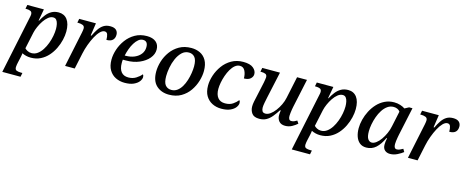

<svg xmlns="http://www.w3.org/2000/svg" viewBox="-55 -1201 5055 2095"><g transform="rotate(15 2473.0 -153.0)"><path d="M120 -395Q129 -434 129 -446Q129 -474 110.5 -482.5Q92 -491 64 -491H53L62 -536H249L225 -403H230Q251 -443 276.5 -475.5Q302 -508 336 -527Q370 -546 415 -546Q478 -546 513 -499.5Q548 -453 548 -365Q548 -321 536 -270Q524 -219 500 -169.5Q476 -120 440 -79.5Q404 -39 355.5 -14.5Q307 10 246 10Q217 10 191.5 3.5Q166 -3 147 -13Q146 -5 144 9Q142 23 139 35L125 98Q123 105 120 123Q117 141 117 151Q117 180 136 187.5Q155 195 184 195H202L193 240H-13ZM241 -40Q278 -40 308 -62Q338 -84 361 -119.5Q384 -155 400 -198Q416 -241 424 -284.5Q432 -328 432 -364Q432 -392 426.5 -418.5Q421 -445 408 -461.5Q395 -478 371 -478Q343 -478 316 -456.5Q289 -435 266.5 -401.5Q244 -368 227.5 -330.5Q211 -293 204 -261L164 -74Q173 -63 194 -51.5Q215 -40 241 -40Z M716 -401Q719 -415 720.5 -428Q722 -441 722 -447Q722 -474 699.5 -482.5Q677 -491 650 -491H639L648 -536H837L816 -394H825Q845 -437 868 -471.5Q891 -506 922 -526Q953 -546 998 -546Q1043 -546 1064.5 -526Q1086 -506 1086 -473Q1086 -434 1063.5 -412.5Q1041 -391 994 -391Q994 -430 985.5 -453Q977 -476 952 -476Q927 -476 901 -449.5Q875 -423 851.5 -379Q828 -335 809 -283Q790 -231 779 -179L741 0H632Z M1306 10Q1250 10 1204 -12.5Q1158 -35 1130.5 -81Q1103 -127 1103 -197Q1103 -253 1123 -313.5Q1143 -374 1182 -427Q1221 -480 1279 -513Q1337 -546 1413 -546Q1478 -546 1514.5 -515.5Q1551 -485 1551 -430Q1551 -377 1513 -331.5Q1475 -286 1409 -257.5Q1343 -229 1258 -229H1223Q1221 -219 1221 -208.5Q1221 -198 1221 -189Q1221 -126 1248.5 -91.5Q1276 -57 1330 -57Q1379 -57 1416.5 -80.5Q1454 -104 1475 -131Q1486 -123 1486 -102Q1486 -79 1467 -53Q1448 -27 1408 -8.5Q1368 10 1306 10ZM1241 -278Q1297 -278 1341 -297Q1385 -316 1410.5 -349.5Q1436 -383 1436 -428Q1436 -495 1381 -495Q1353 -495 1329.5 -475.5Q1306 -456 1286.5 -424.5Q1267 -393 1253 -354.5Q1239 -316 1231 -278Z M1806 10Q1719 10 1663.5 -41.5Q1608 -93 1608 -198Q1608 -254 1626.5 -314.5Q1645 -375 1683 -427.5Q1721 -480 1778.5 -513Q1836 -546 1915 -546Q1968 -546 2012.5 -525Q2057 -504 2083.5 -458Q2110 -412 2110 -338Q2110 -285 2092 -224.5Q2074 -164 2037 -110.5Q2000 -57 1942.5 -23.5Q1885 10 1806 10ZM1819 -47Q1856 -47 1884.5 -68Q1913 -89 1933.5 -123.5Q1954 -158 1967 -199.5Q1980 -241 1986.5 -283Q1993 -325 1993 -359Q1993 -430 1968 -460.5Q1943 -491 1901 -491Q1855 -491 1822 -459Q1789 -427 1767.5 -378.5Q1746 -330 1736 -276Q1726 -222 1726 -178Q1726 -106 1751 -76.5Q1776 -47 1819 -47Z M2397 10Q2341 10 2295 -13Q2249 -36 2221.5 -81.5Q2194 -127 2194 -197Q2194 -253 2214 -313.5Q2234 -374 2272.5 -427Q2311 -480 2368.5 -513Q2426 -546 2501 -546Q2578 -546 2614 -516Q2650 -486 2650 -447Q2650 -418 2625.5 -395.5Q2601 -373 2552 -373Q2552 -423 2533.5 -459Q2515 -495 2476 -495Q2446 -495 2420.5 -474Q2395 -453 2375 -418.5Q2355 -384 2341 -343.5Q2327 -303 2319.5 -263Q2312 -223 2312 -191Q2312 -127 2340 -92Q2368 -57 2422 -57Q2475 -57 2509.5 -80.5Q2544 -104 2565 -131Q2576 -123 2576 -101Q2576 -78 2557 -52Q2538 -26 2498.5 -8Q2459 10 2397 10Z M3119 10Q3072 10 3049 -18Q3026 -46 3026 -85Q3026 -107 3031 -140H3023Q2995 -96 2967.5 -62.5Q2940 -29 2906.5 -10Q2873 9 2827 9Q2766 9 2742 -24.5Q2718 -58 2718 -102Q2718 -127 2724 -157Q2730 -187 2736 -212L2774 -387Q2777 -403 2780 -422.5Q2783 -442 2783 -447Q2783 -475 2764.5 -483Q2746 -491 2718 -491H2707L2716 -536H2916L2851 -237Q2845 -210 2838.5 -175.5Q2832 -141 2832 -120Q2832 -96 2841.5 -79.5Q2851 -63 2879 -63Q2904 -63 2932 -83Q2960 -103 2985 -136Q3010 -169 3029.5 -209.5Q3049 -250 3057 -290L3109 -536H3221L3152 -213Q3149 -201 3146 -181Q3143 -161 3140.5 -141Q3138 -121 3138 -107Q3138 -58 3171 -58Q3188 -58 3202 -63.5Q3216 -69 3234 -80L3254 -50Q3231 -29 3196 -9.5Q3161 10 3119 10Z M3390 -395Q3399 -434 3399 -446Q3399 -474 3380.5 -482.5Q3362 -491 3334 -491H3323L3332 -536H3519L3495 -403H3500Q3521 -443 3546.5 -475.5Q3572 -508 3606 -527Q3640 -546 3685 -546Q3748 -546 3783 -499.5Q3818 -453 3818 -365Q3818 -321 3806 -270Q3794 -219 3770 -169.5Q3746 -120 3710 -79.5Q3674 -39 3625.5 -14.5Q3577 10 3516 10Q3487 10 3461.5 3.5Q3436 -3 3417 -13Q3416 -5 3414 9Q3412 23 3409 35L3395 98Q3393 105 3390 123Q3387 141 3387 151Q3387 180 3406 187.5Q3425 195 3454 195H3472L3463 240H3257ZM3511 -40Q3548 -40 3578 -62Q3608 -84 3631 -119.5Q3654 -155 3670 -198Q3686 -241 3694 -284.5Q3702 -328 3702 -364Q3702 -392 3696.5 -418.5Q3691 -445 3678 -461.5Q3665 -478 3641 -478Q3613 -478 3586 -456.5Q3559 -435 3536.5 -401.5Q3514 -368 3497.5 -330.5Q3481 -293 3474 -261L3434 -74Q3443 -63 3464 -51.5Q3485 -40 3511 -40Z M4035 10Q3990 10 3960.5 -14Q3931 -38 3916.5 -79.5Q3902 -121 3902 -173Q3902 -220 3915 -271.5Q3928 -323 3953 -371.5Q3978 -420 4014.5 -459.5Q4051 -499 4099 -522.5Q4147 -546 4205 -546Q4242 -546 4274.5 -535.5Q4307 -525 4328 -510L4375 -535H4413L4345 -217Q4343 -206 4339 -185.5Q4335 -165 4332.5 -143Q4330 -121 4330 -108Q4330 -57 4363 -57Q4379 -57 4396 -64Q4413 -71 4431 -82L4450 -50Q4427 -31 4386.5 -10.5Q4346 10 4304 10Q4266 10 4243.5 -11.5Q4221 -33 4221 -73Q4221 -91 4223 -107Q4225 -123 4230 -147H4223Q4188 -71 4143 -30.5Q4098 10 4035 10ZM4079 -58Q4103 -58 4129.5 -77.5Q4156 -97 4179.5 -130.5Q4203 -164 4221.5 -205Q4240 -246 4248 -288L4285 -462Q4274 -479 4254 -487.5Q4234 -496 4212 -496Q4174 -496 4143 -474Q4112 -452 4088.5 -415.5Q4065 -379 4049.5 -335.5Q4034 -292 4026 -248.5Q4018 -205 4018 -170Q4018 -109 4035.5 -83.5Q4053 -58 4079 -58Z M4589 -401Q4592 -415 4593.5 -428Q4595 -441 4595 -447Q4595 -474 4572.5 -482.5Q4550 -491 4523 -491H4512L4521 -536H4710L4689 -394H4698Q4718 -437 4741 -471.5Q4764 -506 4795 -526Q4826 -546 4871 -546Q4916 -546 4937.5 -526Q4959 -506 4959 -473Q4959 -434 4936.5 -412.5Q4914 -391 4867 -391Q4867 -430 4858.5 -453Q4850 -476 4825 -476Q4800 -476 4774 -449.5Q4748 -423 4724.5 -379Q4701 -335 4682 -283Q4663 -231 4652 -179L4614 0H4505Z"/></g></svg>

Font: Noto Serif Medium
Style: Italic
Weight: 500
Italic angle: -12°
Designer: Monotype Design Team
Foundry: Monotype Imaging Inc.
Version: Version 2.014; ttfautohint (v1.8.4.7-5d5b)